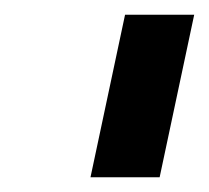

<svg xmlns="http://www.w3.org/2000/svg" viewBox="-20 -741 284 261"><path d="M103 -500 150 -721H244L197 -500Z"/></svg>

Font: Raleway-v4020 SemiBold
Style: Italic
Weight: 600
Italic angle: -12°
Designer: Matt McInerney, Pablo Impallari, Rodrigo Fuenzalida
Foundry: Matt McInerney, Pablo Impallari, Rodrigo Fuenzalida
Version: Version 4.020;PS 004.020;hotconv 1.0.88;makeotf.lib2.5.64775